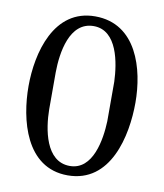

<svg xmlns="http://www.w3.org/2000/svg" viewBox="-78 -718 683 800"><g transform="rotate(10 264.0 -318.0)"><path d="M37.1 -319.8C37.1 -179.7 84 18.1 261.7 18.1C443.4 18.1 487.8 -188 487.8 -329.1C487.8 -470.2 437 -654.3 260.7 -654.3C85.9 -654.3 37.1 -460.9 37.1 -319.8ZM138.7 -396.5C139.6 -479 158.7 -613.3 261.7 -613.3C362.3 -613.3 382.8 -477.1 385.7 -399.9V-232.4C382.8 -154.8 362.3 -22 263.7 -22C161.1 -22 139.6 -157.2 138.7 -239.3Z"/></g></svg>

Font: MusGlyphs-Text
Style: Regular
Weight: 400
Version: Version 2.1.1